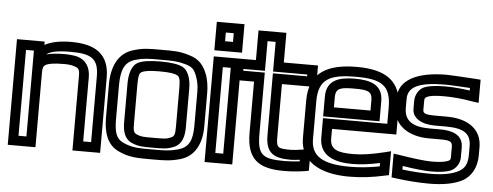

<svg xmlns="http://www.w3.org/2000/svg" viewBox="-48 -808 2482 967"><g transform="rotate(5 1192.5 -324.5)"><path d="M291 -519C235 -519 189 -510 157 -492V-509H132H42H17V-484V0V25H42H132H157V0V-350C157 -376 160 -385 172 -392C185 -400 214 -405 265 -405C286 -405 301 -403 314 -399C339 -392 344 -385 344 -350V0V25H369H459H484V0V-355C484 -474 413 -519 291 -519ZM107 -350V-300V-25H67V-459H107V-425V-350ZM291 -469C398 -469 434 -447 434 -355V-25H394V-350C394 -398 372 -435 328 -448C311 -452 289 -455 265 -455C226 -455 194 -452 170 -445C189 -461 226 -469 291 -469Z M995 -321C995 -355 990 -386 982 -410C965 -457 941 -489 889 -504C838 -520 809 -519 747 -519C684 -519 655 -520 604 -504C529 -482 498 -410 498 -321V-153C498 -78 519 -17 576 9C631 35 670 35 747 35C808 35 839 35 889 21C962 0 995 -66 995 -153V-321ZM945 -321V-153C945 -77 927 -42 875 -27C832 -15 808 -15 747 -15C670 -15 642 -15 596 -36C559 -53 549 -86 549 -153V-321C549 -400 566 -441 619 -457C662 -469 683 -469 747 -469C810 -469 831 -469 874 -457C911 -446 921 -433 934 -394C941 -374 945 -351 945 -321ZM853 -140C853 -103 850 -91 834 -84C809 -73 795 -74 747 -74C698 -74 684 -73 659 -84C643 -91 641 -103 641 -140V-336C641 -377 645 -392 655 -397C669 -406 697 -410 747 -410C796 -410 824 -406 838 -397C848 -392 853 -377 853 -336V-140ZM903 -140V-336C903 -385 889 -425 863 -441C841 -454 800 -460 747 -460C693 -460 652 -454 630 -441C604 -425 591 -385 591 -336V-140C591 -97 600 -56 638 -39C674 -23 700 -24 747 -24C793 -24 819 -23 855 -39C893 -56 903 -97 903 -140Z M1152 -565V-659V-684H1127H1037H1012V-659V-565V-540H1037H1127H1152V-565ZM1102 -590H1062V-634H1102V-590ZM1152 0V-484V-509H1127H1037H1012V-484V0V25H1037H1127H1152V0ZM1102 -25H1062V-459H1102V-25Z M1366 -136V-400H1514H1539V-425V-484V-509H1514H1366V-634V-659H1341H1250H1225V-634V-509H1141H1116V-484V-425V-400H1141H1225V-141C1225 -9 1284 35 1413 35C1449 35 1485 32 1518 27L1539 23V2V-57V-86L1510 -82C1473 -76 1451 -74 1442 -74C1371 -74 1366 -77 1366 -136ZM1316 -136C1316 -47 1358 -24 1442 -24C1450 -24 1466 -25 1489 -28V-20C1464 -17 1439 -15 1413 -15C1300 -15 1275 -34 1275 -141V-425V-450H1250H1166V-459H1250H1275V-484V-609H1316V-484V-459H1341H1489V-450H1341H1316V-425V-136Z M1735 -519C1592 -519 1495 -474 1495 -329V-138C1495 -26 1587 35 1743 35C1801 35 1862 28 1923 14L1943 10V-10V-79V-111L1911 -103C1850 -88 1799 -80 1755 -80C1676 -80 1637 -92 1637 -149V-197H1937H1962V-222V-329C1962 -473 1874 -519 1735 -519ZM1735 -469C1861 -469 1912 -443 1912 -329V-247H1612H1587V-222V-149C1587 -54 1668 -30 1755 -30C1794 -30 1841 -36 1893 -47V-30C1841 -20 1792 -15 1743 -15C1602 -15 1546 -53 1546 -138V-329C1546 -442 1603 -469 1735 -469ZM1730 -409C1799 -409 1822 -404 1822 -357V-306H1637V-357C1637 -403 1661 -409 1730 -409ZM1730 -459C1656 -459 1587 -443 1587 -357V-281V-256H1612H1847H1872V-281V-357C1872 -443 1805 -459 1730 -459Z M2127 -192H2182C2231 -192 2246 -188 2246 -160V-111C2246 -94 2244 -92 2232 -87C2214 -80 2189 -77 2151 -77C2120 -77 2066 -83 1986 -96L1957 -100V-71V-2V20L1979 23C2039 31 2096 35 2149 35C2219 35 2277 24 2317 2C2360 -22 2385 -70 2385 -128V-170C2385 -259 2317 -309 2207 -309H2151C2098 -309 2087 -315 2087 -333V-374C2087 -390 2088 -393 2099 -399C2112 -406 2138 -410 2185 -410C2227 -410 2275 -406 2331 -396L2361 -392V-421V-486V-509L2337 -511C2255 -516 2205 -519 2189 -519C2038 -519 1947 -471 1947 -380V-335C1947 -237 2031 -192 2127 -192ZM2127 -242C2044 -242 1998 -267 1998 -335V-380C1998 -441 2051 -469 2189 -469C2202 -469 2243 -467 2311 -463V-450C2264 -457 2221 -460 2185 -460C2135 -460 2096 -454 2075 -443C2052 -430 2037 -402 2037 -374V-333C2037 -286 2085 -259 2151 -259H2207C2300 -259 2335 -233 2335 -170V-128C2335 -82 2322 -58 2293 -42C2260 -24 2214 -15 2149 -15C2104 -15 2057 -18 2008 -24V-42C2073 -32 2121 -27 2151 -27C2192 -27 2227 -31 2249 -40C2277 -51 2296 -80 2296 -111V-160C2296 -227 2238 -242 2182 -242H2127Z"/></g></svg>

Font: Gamestation DisplayOutline
Style: Regular
Weight: 400
Designer: Jonas Hecksher
Foundry: Jonas Hecksher, Playtypeª, e-types AS
Version: Version 1.003